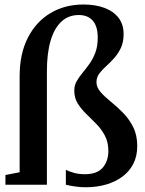

<svg xmlns="http://www.w3.org/2000/svg" viewBox="-20 -800 626 831"><path d="M350 10.5Q327.5 10.5 302.8 6.8Q278 3 265 -0.5V-65Q280 -57.5 300.5 -51.8Q321 -46 346.5 -46Q401 -46 425 -74.8Q449 -103.5 449 -146Q449 -184.5 434.2 -212.5Q419.5 -240.5 397.5 -263Q375.5 -285.5 353.5 -306.8Q331.5 -328 316.5 -352Q301.5 -376 301.5 -408Q301.5 -430.5 311.8 -448.5Q322 -466.5 337 -484.5Q352 -502.5 367.2 -523.8Q382.5 -545 392.8 -572.5Q403 -600 403 -637.5Q403 -686 381.5 -710.5Q360 -735 321 -735Q276.5 -735 245.8 -706.5Q215 -678 199 -623.8Q183 -569.5 183 -492V-0.5H3.5V-42.5L65 -54.5V-470Q65 -567 100.5 -636.5Q136 -706 198.2 -743.2Q260.5 -780.5 341.5 -780.5Q392.5 -780.5 431.8 -766Q471 -751.5 493 -723Q515 -694.5 515 -652.5Q515 -617.5 503 -592.2Q491 -567 473.8 -548Q456.5 -529 438.8 -513Q421 -497 409.2 -480.8Q397.5 -464.5 397.5 -444.5Q397.5 -422 415.2 -401.8Q433 -381.5 459.5 -360Q486 -338.5 512.2 -312Q538.5 -285.5 556.2 -250.5Q574 -215.5 574 -168Q574 -125 557.5 -92Q541 -59 510.8 -36.2Q480.5 -13.5 439.8 -1.5Q399 10.5 350 10.5Z"/></svg>

Font: Merriweather 60pt SemiBold
Style: Regular
Weight: 600
Version: Version 2.100